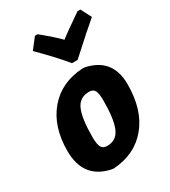

<svg xmlns="http://www.w3.org/2000/svg" viewBox="-182 -817 812 918"><g transform="rotate(-30 224.5 -358.0)"><path d="M412 -727 442 -669Q401 -635 280 -525H249Q203 -582 116 -669L161 -727H176Q242 -673 274 -640Q297 -659 396 -727ZM279 -478 293 -477Q429 -448 429 -305Q429 -164 360 -80.5Q291 3 171 11L157 9Q20 -21 20 -172Q20 -306 89.5 -388.5Q159 -471 279 -478ZM251 -366Q198 -366 177.5 -319Q157 -272 157 -169Q157 -130 166 -114Q175 -98 198 -98Q249 -98 269.5 -145.5Q290 -193 290 -296Q290 -335 281.5 -350.5Q273 -366 251 -366Z"/></g></svg>

Font: Alegreya Sans ExtraBold
Style: Italic
Weight: 800
Italic angle: -7°
Designer: Juan Pablo del Peral
Foundry: Huerta Tipografica
Version: Version 2.007